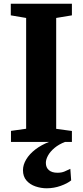

<svg xmlns="http://www.w3.org/2000/svg" viewBox="-20 -763 444 1032"><path d="M120.5 -71V-666.5L38 -680.5V-743H366.5V-680.5L282 -666.5V-70.5L366.5 -59V0H39V-59.5ZM230.5 249Q200.5 249 171 239Q141.5 229 122.5 207.5Q103.5 186 103.5 151.5Q103.5 123 120.8 94Q138 65 170.2 40.2Q202.5 15.5 245.5 -1L279 -5L331.5 -1Q296.5 12.5 273.2 32Q250 51.5 238.2 72.8Q226.5 94 226.5 112.5Q226.5 137.5 242.8 151.5Q259 165.5 289 165.5Q311 165.5 326.8 158.8Q342.5 152 358 144.5L362.5 206.5Q342.5 223 306.2 236Q270 249 230.5 249Z"/></svg>

Font: Merriweather 28pt ExtraBold
Style: Regular
Weight: 800
Version: Version 2.100